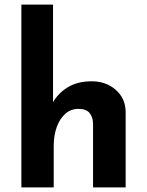

<svg xmlns="http://www.w3.org/2000/svg" viewBox="-20 -809 634 829"><path d="M72.3 0V-789.1H209V-348.6L208 -366.2Q231.4 -407.2 273.4 -432.6Q315.4 -458 376 -458Q437.5 -458 479.5 -421.4Q521.5 -384.8 522.5 -327.1V0H381.8V-275.4Q380.9 -304.7 366.2 -321.8Q351.6 -338.9 318.4 -338.9Q286.1 -338.9 262.2 -317.9Q238.3 -296.9 225.1 -260.7Q211.9 -224.6 211.9 -177.7V0Z"/></svg>

Font: Josefin Sans CFJ
Style: Bold
Weight: 700
Designer: Santiago Orozco
Foundry: Typemade
Version: Version 2.001